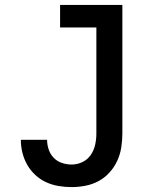

<svg xmlns="http://www.w3.org/2000/svg" viewBox="-20 -755 640 783"><path d="M272 8Q245 8 218.5 3.5Q192 -1 168 -12Q144 -23 124 -41.5Q104 -60 91 -83Q78 -106 71.5 -132Q65 -158 65 -185H172Q172 -165 178.5 -145.5Q185 -126 199 -111.5Q213 -97 232.5 -90.5Q252 -84 272 -84Q295 -84 316 -94Q337 -104 350 -123Q363 -142 368 -164.5Q373 -187 373 -210V-643H225V-735H479V-210Q479 -182 474.5 -153.5Q470 -125 458 -99Q446 -73 426.5 -51.5Q407 -30 382 -16.5Q357 -3 328.5 2.5Q300 8 272 8Z"/></svg>

Font: Iosevka Etoile Semibold
Style: Regular
Weight: 600
Designer: Belleve Invis
Foundry: Belleve Invis
Version: Version 22.1.2; ttfautohint (v1.8.4)